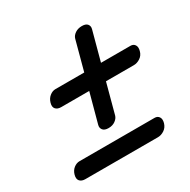

<svg xmlns="http://www.w3.org/2000/svg" viewBox="-142 -784 867 878"><g transform="rotate(-30 292.0 -345.0)"><path d="M273.5 -186.5Q252.5 -186.5 243.8 -197.2Q235 -208 239 -223L281 -378H133Q114 -378 104.5 -388.8Q95 -399.5 101 -420Q106.5 -439.5 121 -451Q135.5 -462.5 151 -462.5H303.5L345 -617Q349 -631.5 364 -641.8Q379 -652 400 -652Q421 -652 429.2 -641.5Q437.5 -631 433.5 -616.5L392 -462.5H547.5Q563 -462.5 570.5 -451Q578 -439.5 572.5 -420Q567 -399.5 550.5 -388.8Q534 -378 517 -378H369.5L327.5 -221.5Q323.5 -207.5 309 -197Q294.5 -186.5 273.5 -186.5ZM31.5 -79.5Q37 -99.5 51.5 -110.8Q66 -122 82 -122H478.5Q493.5 -122 501.2 -110.8Q509 -99.5 503.5 -79.5Q497.5 -59 481 -48.2Q464.5 -37.5 447.5 -37.5H64Q45 -37.5 35.5 -48.2Q26 -59 31.5 -79.5Z"/></g></svg>

Font: Fraunces 9pt S050
Style: Bold Italic
Weight: 700
Italic angle: -16°
Version: Version 1.000; ttfautohint (v1.8.3)